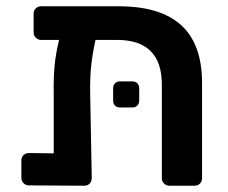

<svg xmlns="http://www.w3.org/2000/svg" viewBox="-20 -591 726 611"><path d="M557 -510.5C513 -550.8 446.7 -571 358 -571H111C104.3 -571 98.7 -568.8 94 -564.5C89.3 -560.2 87 -554.3 87 -547V-488C87 -481.3 89.3 -475.7 94 -471C98.7 -466.3 104.3 -464 111 -464H168C160.7 -434 155.8 -405.8 153.5 -379.5C151.2 -353.2 150.3 -323 151 -289V-103L72 -104C65.3 -104 59.7 -101.8 55 -97.5C50.3 -93.2 48 -87.3 48 -80V-25C48 -18.3 50.3 -12.7 55 -8C59.7 -3.3 65.3 -1 72 -1L248 0C255.3 0 261.2 -2.3 265.5 -7C269.8 -11.7 272 -17.3 272 -24L267 -292C266.3 -324.7 267.3 -354 270 -380C272.7 -406 277.3 -434 284 -464H352C447.3 -464 495 -416.7 495 -322V-24C495 -17.3 497.3 -11.7 502 -7C506.7 -2.3 512.3 0 519 0H599C606.3 0 612.2 -2.3 616.5 -7C620.8 -11.7 623 -17.3 623 -24V-327C623 -409 601 -470.2 557 -510.5ZM346 -255C350 -251 355.3 -249 362 -249H401C407.7 -249 413 -251 417 -255C421 -259 423 -264.3 423 -271V-310C423 -316.7 421 -322 417 -326C413 -330 407.7 -332 401 -332H362C355.3 -332 350 -330 346 -326C342 -322 340 -316.7 340 -310V-271C340 -264.3 342 -259 346 -255Z"/></svg>

Font: Rubik
Style: Regular
Weight: 500
Designer: Hubert & Fischer
Foundry: Hubert & Fischer
Version: Version 1.100